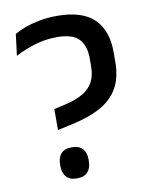

<svg xmlns="http://www.w3.org/2000/svg" viewBox="-77 -707 605 776"><g transform="rotate(-10 225.5 -319.5)"><path d="M134.5 -195.5V-281.5L177 -291Q225.5 -302 254.8 -319.2Q284 -336.5 297.5 -362.8Q311 -389 311 -427V-459.5Q311 -511 284.8 -538.5Q258.5 -566 194.5 -566Q146.5 -566 102.5 -552.2Q58.5 -538.5 23 -519.5L34 -607.5Q52 -618 78 -627.8Q104 -637.5 137.5 -644Q171 -650.5 210 -650.5Q313 -650.5 361.8 -603.2Q410.5 -556 410.5 -468V-428.5Q410.5 -363 386 -319.8Q361.5 -276.5 313.2 -250Q265 -223.5 192.5 -208ZM177 10.5Q147 10.5 132.8 -5.8Q118.5 -22 118.5 -51V-56Q118.5 -85 132.8 -101Q147 -117 177 -117Q206.5 -117 221 -101Q235.5 -85 235.5 -56V-51Q235.5 -22 221 -5.8Q206.5 10.5 177 10.5Z"/></g></svg>

Font: Anek Gujarati Medium
Style: Regular
Weight: 500
Designer: Mrunmayee Ghaisas (Gujarati), Yesha Goshar (Latin)
Foundry: Ek Type
Version: Version 1.003